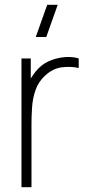

<svg xmlns="http://www.w3.org/2000/svg" viewBox="-20 -785 375 805"><path d="M112 0H70V-540H109V-411L96 -428Q104.5 -450 117.5 -469Q130.5 -488 143 -500Q165 -521.5 195.2 -532.8Q225.5 -544 256 -545.8Q286.5 -547.5 310 -540V-500Q276.5 -507.5 239 -502.8Q201.5 -498 169 -468Q140.5 -441.5 128.8 -407Q117 -372.5 114.5 -335.8Q112 -299 112 -266ZM130 -630H174L222 -765H178Z"/></svg>

Font: Manrope Variable Light
Style: Regular
Weight: 200
Designer: Mikhail Sharanda
Foundry: Mikhail Sharanda
Version: Version 4.505